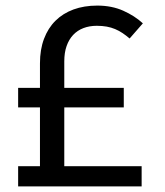

<svg xmlns="http://www.w3.org/2000/svg" viewBox="-20 -667 590 687"><path d="M422.9 -352.5H210V-447.3C210 -468.1 212.7 -486.4 218.3 -502.2C223.8 -518 231.6 -531.2 241.7 -542C251.8 -552.7 264 -560.9 278.3 -566.4C292.6 -571.9 308.6 -574.7 326.2 -574.7C339.2 -574.7 351.1 -573.7 361.8 -571.8C372.6 -569.8 382.6 -566.9 391.8 -563C401.1 -559.1 410 -554.3 418.5 -548.6C426.9 -542.9 435.4 -536.5 443.8 -529.3L491.2 -583.5C471.7 -601.4 448.2 -616.5 420.9 -628.7C393.6 -640.9 362.6 -647 328.1 -647C296.5 -647 268.1 -642.3 242.9 -633.1C217.7 -623.8 196.2 -610.4 178.5 -592.8C160.7 -575.2 147.1 -553.6 137.5 -528.1C127.8 -502.5 123 -473.3 123 -440.4V-352.5H44.9V-282.7H123V-72.3H44.9V0H486.8V-72.3H210V-282.7H422.9Z"/></svg>

Font: CodeNewRoman Nerd Font Mono
Style: Regular
Weight: 400
Monospace: yes
Designer: Sam Radian
Foundry: Code New Roman
Version: Version 2.00 November 29, 2014;Nerd Fonts 3.2.1